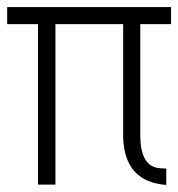

<svg xmlns="http://www.w3.org/2000/svg" viewBox="-40 -524 508 548"><path d="M-19.5 -455.1V-503.9H448.2V-455.1H360.4V-138.7Q360.4 -54.7 408.2 -44.9Q418.9 -43 434.6 -43V3.9Q316.4 -4.9 311.5 -129.9V-455.1H118.2V2.9H68.4V-455.1Z"/></svg>

Font: Post No Bills Colombo
Style: Regular
Weight: 400
Designer: Kosala Senevirathne, Siva Puranthara, Lasantha Premarathna, Tharique Azeez
Foundry: Mooniak
Version: Version 1.220 ; ttfautohint (v1.6)